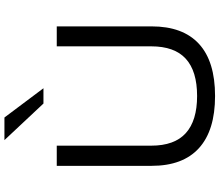

<svg xmlns="http://www.w3.org/2000/svg" viewBox="-82 -899 990 866"><g transform="rotate(-90 413.0 -466.0)"><path d="M413 9Q258 9 178 -63.5Q98 -136 98 -277V-705H189V-279Q189 -174 245.5 -123Q302 -72 413 -72Q525 -72 581 -123Q637 -174 637 -279V-705H727V-277Q727 -136 648 -63.5Q569 9 413 9ZM379 -765 214 -941H316L448 -765Z"/></g></svg>

Font: Nunito Sans 10pt SemiExpanded
Style: Regular
Weight: 400
Width: 6
Designer: Vernon Adams
Foundry: Vernon Adams
Version: Version 3.101;gftools[0.9.27]